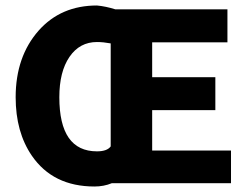

<svg xmlns="http://www.w3.org/2000/svg" viewBox="-20 -667 900 699"><path d="M400 -633H808V-513H534V-386H764V-266H534V-119H821V0H387Q358 12 324 12Q173 12 96 -100Q37 -186 37 -313Q37 -461 121 -556Q202 -647 333 -647Q365 -644 400 -633ZM383 -134V-509Q356 -514 333 -514Q270 -514 233 -460Q196 -406 196 -313Q196 -116 333 -116Q370 -116 383 -134Z"/></svg>

Font: Tajawal Black
Style: Regular
Weight: 900
Designer: Boutros Fonts
Foundry: Created by Boutros International 2017
Version: Version 1.700